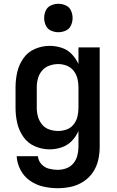

<svg xmlns="http://www.w3.org/2000/svg" viewBox="-20 -780 616 1013"><path d="M284 213Q320 213 354.5 205.5Q389 198 419.5 178.5Q450 159 470 129.5Q490 100 498 65Q506 30 506 -5V-530H394V-442Q381 -471 358.5 -494.5Q336 -518 305 -528Q274 -538 242 -538Q202 -538 164.5 -522Q127 -506 103.5 -472.5Q80 -439 71 -399.5Q62 -360 62 -320V-210Q62 -170 71 -130.5Q80 -91 103.5 -57.5Q127 -24 164.5 -8Q202 8 242 8Q274 8 305 -2.5Q336 -13 358.5 -36Q381 -59 394 -89V-5Q394 18 388 41Q382 64 367 82Q352 100 330 108Q308 116 284 116Q261 116 238 110Q215 104 198.5 86Q182 68 180 44H68Q70 82 88.5 117Q107 152 139 174Q171 196 208.5 204.5Q246 213 284 213ZM287 -89Q264 -89 241 -96.5Q218 -104 202.5 -122.5Q187 -141 180.5 -164Q174 -187 174 -210V-320Q174 -344 180.5 -367Q187 -390 202.5 -408Q218 -426 241 -434Q264 -442 287 -442Q310 -442 332 -433.5Q354 -425 368.5 -406.5Q383 -388 388.5 -365.5Q394 -343 394 -320V-210Q394 -187 388.5 -164.5Q383 -142 368.5 -123.5Q354 -105 332 -97Q310 -89 287 -89ZM288 -610Q308 -610 327 -618.5Q346 -627 354.5 -646Q363 -665 363 -685Q363 -705 354.5 -724Q346 -743 327 -751.5Q308 -760 288 -760Q268 -760 249 -751.5Q230 -743 221.5 -724Q213 -705 213 -685Q213 -665 221.5 -646Q230 -627 249 -618.5Q268 -610 288 -610Z"/></svg>

Font: Iosevka Sparkle Semibold
Style: Regular
Weight: 600
Designer: Belleve Invis
Foundry: Belleve Invis
Version: Version 4.5.0; ttfautohint (v1.8.3)